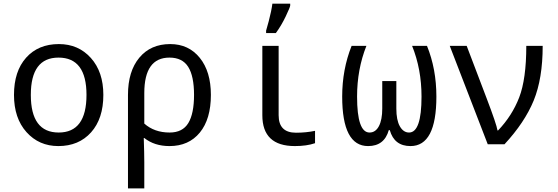

<svg xmlns="http://www.w3.org/2000/svg" viewBox="-20 -786 3040 1046"><path d="M297.9 9.8Q192.4 9.8 124.3 -66.2Q56.2 -142.1 56.2 -269Q56.2 -397.5 122.3 -471.7Q188.5 -545.9 300.8 -545.9Q407.2 -545.9 475.1 -470.2Q543 -394.5 543 -269Q543 -139.6 476.1 -64.9Q409.2 9.8 297.9 9.8ZM299.8 -64Q451.2 -64 451.2 -269Q451.2 -472.2 298.8 -472.2Q147.9 -472.2 147.9 -269Q147.9 -64 299.8 -64Z M766.1 -34.2H763.2Q766.1 50.8 766.1 98.1V240.2H677.2V-269Q677.2 -397.5 739 -471.7Q800.8 -545.9 907.2 -545.9Q1007.8 -545.9 1068.4 -470.9Q1128.9 -396 1128.9 -269Q1128.9 -137.2 1068.6 -63.7Q1008.3 9.8 903.3 9.8Q821.3 9.8 766.1 -34.2ZM766.1 -112.8Q820.8 -64 904.3 -64Q974.6 -64 1005.9 -115.5Q1037.1 -167 1037.1 -269Q1037.1 -371.1 1005.4 -421.6Q973.6 -472.2 903.3 -472.2Q766.1 -472.2 766.1 -278.8Z M1498 -536.1V-158.2Q1498 -63 1592.3 -63Q1647 -63 1696.3 -73.2V-5.9Q1650.9 9.8 1586.4 9.8Q1409.2 9.8 1409.2 -158.2V-536.1ZM1429.7 -619.1 1444.3 -671.4Q1459 -727.1 1463.9 -766.1H1561V-755.9Q1561 -748 1536.9 -697.3Q1512.7 -646.5 1482.9 -606H1429.7Z M1895.5 -536.1H1976.1Q1925.3 -408.2 1925.3 -259.8Q1925.3 -64 1993.2 -64Q2025.9 -64 2044.2 -98.6Q2062.5 -133.3 2062.5 -194.8V-344.2H2139.2V-194.8Q2139.2 -131.3 2158.4 -97.7Q2177.7 -64 2208.5 -64Q2276.4 -64 2276.4 -259.8Q2276.4 -409.2 2225.1 -536.1H2306.2Q2357.4 -410.2 2357.4 -259.8Q2357.4 9.8 2216.3 9.8Q2127.9 9.8 2103.5 -77.1H2098.1Q2073.7 9.8 1985.4 9.8Q1844.2 9.8 1844.2 -259.8Q1844.2 -407.2 1895.5 -536.1Z M2430.2 -536.1H2522.5L2631.3 -250Q2685.1 -108.9 2690.4 -75.2H2693.4Q2770 -155.3 2808.6 -255.4Q2847.2 -355.5 2847.2 -536.1H2936.5Q2936.5 -357.9 2887.5 -238.3Q2838.4 -118.7 2728.5 0H2637.2Z"/></svg>

Font: Noto Mono
Style: Regular
Weight: 400
Designer: Monotype Design Team
Foundry: Monotype Imaging Inc.
Version: Version 1.00